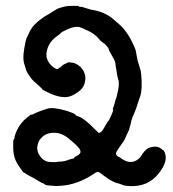

<svg xmlns="http://www.w3.org/2000/svg" viewBox="-20 -591 587 653"><path d="M175 -561Q174 -561 189.5 -566Q205 -571 223 -571Q241 -571 244.5 -571Q248 -571 248 -570Q246 -568 252.5 -568Q259 -568 259 -567.5Q259 -567 262 -566.5Q265 -566 267 -565Q269 -564 270.5 -564Q272 -564 272 -563.5Q272 -563 273.5 -563Q275 -563 282 -560.5Q289 -558 296 -557Q309 -555 318.5 -551.5Q328 -548 327.5 -548.5Q327 -549 339.5 -543Q352 -537 361 -529.5Q370 -522 380 -513Q412 -488 435 -436Q441 -423 441.5 -419.5Q442 -416 443 -411.5Q444 -407 446 -395.5Q448 -384 452 -372Q456 -360 457 -355.5Q458 -351 458.5 -350.5Q459 -350 460 -340Q465 -288 457 -264Q456 -261 452 -250Q442 -217 436 -204.5Q430 -192 427 -181Q421 -152 414.5 -139.5Q408 -127 406 -121Q404 -115 393 -100Q382 -85 378 -78Q373 -69 375 -65.5Q377 -62 381 -59Q385 -56 386 -56.5Q387 -57 391 -53Q420 -32 443 -45Q454 -51 459.5 -60Q465 -69 465.5 -69Q466 -69 469 -73.5Q472 -78 472.5 -77.5Q473 -77 474.5 -79.5Q476 -82 477.5 -82.5Q479 -83 481.5 -85.5Q484 -88 496 -91Q518 -96 532 -82Q536 -79 537 -79Q557 -46 518 1Q483 44 423 42Q405 41 401 39.5Q397 38 396 38L395 37L380 32Q375 32 361.5 25Q348 18 334 7Q320 -4 315.5 -6Q311 -8 301 -1Q243 38 185 41Q176 41 174.5 41.5Q173 42 167.5 41.5Q162 41 148.5 40Q135 39 133 36.5Q131 34 126.5 32.5Q122 31 121.5 30.5Q121 30 113.5 26Q106 22 101 18.5Q96 15 85.5 10Q75 5 69 0.5Q63 -4 61 -4Q59 -4 42.5 -28.5Q26 -53 25 -84.5Q24 -116 27 -117.5Q30 -119 29.5 -122Q29 -125 31 -131Q43 -168 72 -191Q85 -202 86 -201Q87 -200 92 -202.5Q97 -205 98 -205Q99 -205 101 -206.5Q103 -208 116.5 -213Q130 -218 140 -221Q159 -228 207 -214Q214 -212 225 -207.5Q236 -203 236 -202Q236 -198 247 -195Q266 -189 301 -153Q310 -144 314 -140.5Q318 -137 324 -142.5Q330 -148 338 -163Q346 -178 348 -179Q350 -180 357.5 -196.5Q365 -213 365 -218Q365 -220 364 -219H363Q369 -234 371 -244Q373 -254 374.5 -255.5Q376 -257 377.5 -266Q379 -275 379.5 -275Q380 -275 381 -280.5Q382 -286 383 -292Q384 -298 384 -308Q384 -318 383 -318.5Q382 -319 381.5 -322.5Q381 -326 380 -328.5Q379 -331 377.5 -342Q376 -353 374.5 -360.5Q373 -368 373 -372Q373 -381 361.5 -400.5Q350 -420 350 -423Q350 -426 343.5 -434Q337 -442 329.5 -446.5Q322 -451 316.5 -458.5Q311 -466 304.5 -470.5Q298 -475 295.5 -477.5Q293 -480 275 -488.5Q257 -497 250 -499Q233 -502 211 -492Q189 -482 187 -479Q185 -476 174 -468Q145 -448 139 -416Q133 -389 156 -367Q165 -359 167.5 -358.5Q170 -358 170 -357.5Q170 -357 170 -357L173 -356Q177 -356 180 -359Q183 -362 183.5 -361Q184 -360 189 -365.5Q194 -371 200.5 -373.5Q207 -376 209.5 -378Q212 -380 226 -378Q240 -376 254 -363Q275 -341 269 -313Q266 -296 254 -285Q242 -274 225 -266Q194 -251 140 -278Q124 -286 124 -287Q124 -288 121 -291Q118 -294 112 -299.5Q106 -305 97.5 -312.5Q89 -320 84.5 -326.5Q80 -333 75 -340.5Q70 -348 68 -355.5Q66 -363 64 -369Q56 -390 62 -422Q62 -426 64 -434Q67 -453 70.5 -461.5Q74 -470 76 -473Q86 -499 108 -517Q112 -520 116 -523.5Q120 -527 121.5 -527.5Q123 -528 127 -531.5Q131 -535 139 -539Q147 -543 149.5 -545Q152 -547 154.5 -548.5Q157 -550 157.5 -550.5Q158 -551 161.5 -553Q165 -555 165 -555ZM233 -56Q233 -57 239 -59.5Q245 -62 251 -68Q257 -74 250.5 -84.5Q244 -95 213.5 -120Q183 -145 149 -138Q128 -134 114 -114Q109 -105 108 -98Q107 -91 106.5 -89Q106 -87 107 -82.5Q108 -78 109 -73Q110 -68 117 -59Q130 -41 150.5 -40Q171 -39 172.5 -40Q174 -41 186.5 -41.5Q199 -42 210.5 -46.5Q222 -51 227.5 -51.5Q233 -52 233 -56Z"/></svg>

Font: TT2020 Style E
Style: Regular
Weight: 400
Version: Version 00.2